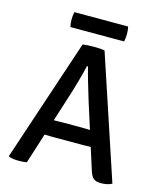

<svg xmlns="http://www.w3.org/2000/svg" viewBox="-124 -927 859 1025"><g transform="rotate(15 306.0 -415.0)"><path d="M232 -165Q226.5 -165 206.8 -165.2Q187 -165.5 174 -166L121 1Q111 3.5 99 4.2Q87 5 75 5Q45.5 5 23 -2L20 -7L245.5 -683Q258 -685 276 -686Q294 -687 307.5 -687Q320 -687 338 -686Q356 -685 367 -682.5L591.5 -6.5Q580 0.5 563.2 3.8Q546.5 7 529.5 7Q504 7 490 -4.5Q476 -16 466 -49.5L429 -166Q416 -165.5 395.5 -165.2Q375 -165 369.5 -165ZM259 -433 201.5 -252.5Q213 -252.5 229.8 -253Q246.5 -253.5 252.5 -253.5H352Q357.5 -253.5 373.2 -253.2Q389 -253 401.5 -252.5L355.5 -397Q342 -440.5 327.8 -489.2Q313.5 -538 303.5 -577.5H298Q290.5 -544 278.8 -502.2Q267 -460.5 259 -433ZM158.5 -756Q154 -774.5 154 -796.5Q154 -818.5 158.5 -838.5H455.5Q458 -828 459 -819.2Q460 -810.5 460 -797.5Q460 -775 455.5 -756Z"/></g></svg>

Font: Signika SC
Style: Regular
Weight: 400
Designer: Anna Giedryś
Foundry: Anna Giedryś
Version: Version 2.000; ttfautohint (v1.8.3) -l 8 -r 50 -G 200 -x 9 -